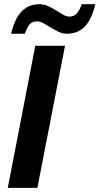

<svg xmlns="http://www.w3.org/2000/svg" viewBox="-20 -910 482 930"><path d="M17.6 0 150.9 -688H294.9L161.1 0ZM305.2 -746.6Q283.7 -746.6 263.9 -755.9Q244.1 -765.1 225.8 -776.6Q207.5 -788.1 190.9 -797.4Q174.3 -806.6 159.7 -806.6Q139.2 -806.6 125.7 -794.2Q112.3 -781.7 100.1 -746.6H33.7Q52.7 -823.7 86.7 -856.7Q120.6 -889.6 170.9 -889.6Q192.9 -889.6 213.1 -880.4Q233.4 -871.1 251.5 -859.6Q269.5 -848.1 285.6 -838.9Q301.8 -829.6 315.9 -829.6Q336.9 -829.6 350.6 -843.3Q364.3 -856.9 376 -889.6H441.9Q422.9 -812.5 388.9 -779.5Q355 -746.6 305.2 -746.6Z"/></svg>

Font: Liberation Sans
Style: Bold Italic
Weight: 700
Italic angle: -12°
Designer: Steve Matteson
Foundry: Ascender Corporation
Version: Version 2.1.5